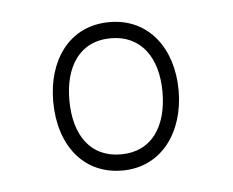

<svg xmlns="http://www.w3.org/2000/svg" viewBox="-31 -593 373 308"><g transform="rotate(-5 155.0 -438.5)"><path d="M155 -319C219 -319 256 -373 256 -439C256 -507 218 -558 155 -558C89 -558 54 -504 54 -439C54 -369 92 -319 155 -319ZM155 -345C107 -345 80 -381 80 -439C80 -492 104 -532 155 -532C203 -532 230 -495 230 -439C230 -384 205 -345 155 -345Z"/></g></svg>

Font: Noto Sans Condensed Thin
Style: Italic
Weight: 100
Width: 3
Italic angle: -12°
Designer: Monotype Design Team
Foundry: Monotype Imaging Inc.
Version: Version 2.013